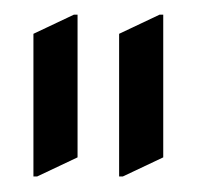

<svg xmlns="http://www.w3.org/2000/svg" viewBox="-20 -791 261 255"><path d="M191.9 -771.5H196.8V-582L143.1 -556.6H138.2V-746.1ZM78.1 -771.5H83V-582L29.3 -556.6H24.4V-746.1Z"/></svg>

Font: Nova Square
Style: Book
Weight: 400
Designer: Wojciech Kalinowski "wmk69" (wmk69@o2.pl)
Foundry: Wojciech Kalinowski "wmk69" (wmk69@o2.pl)
Version: Version 3.1.0; 2021-05-23